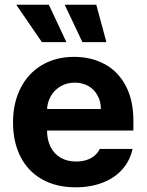

<svg xmlns="http://www.w3.org/2000/svg" viewBox="-20 -776 615 806"><path d="M34.7 -262.6Q34.7 -343.8 66.5 -406.3Q98.3 -468.7 156.4 -503Q214.5 -537.3 291.1 -537.3Q362.5 -537.3 418.8 -507.2Q475.1 -477.1 507.5 -416.5Q540 -355.9 540 -268.2V-227.9H93.5V-318.5H403.5Q403.3 -350.4 389.3 -375.7Q375.3 -401.1 350.5 -415.1Q325.7 -429.1 293.8 -429.1Q260.5 -429.1 234.1 -413.6Q207.7 -398.1 192.7 -371.4Q177.8 -344.8 177.6 -313.1V-228Q177.6 -188.2 192.5 -159Q207.4 -129.7 235 -113.8Q262.5 -97.9 299.4 -97.9Q323.8 -97.9 343.7 -104.5Q363.6 -111.1 377.5 -123Q391.4 -135 398.9 -150.9H536.4Q525.9 -102.1 494.2 -65.8Q462.5 -29.4 411.9 -9.6Q361.4 10.3 297.1 10.3Q216.4 10.3 157.1 -23Q97.9 -56.2 66.3 -117.8Q34.7 -179.3 34.7 -262.6ZM48.1 -756.2H185L258.8 -599.1H155.9ZM251.5 -756.2H384.2L426.6 -599.1H326Z"/></svg>

Font: Pretendard Variable
Style: Regular
Weight: 400
Designer: Base glyphs from Inter by Rasmus Andersson; Hangul glyphs from Noto Sans CJK(Source Han Sans) by Jang Soo-young and Kang
Foundry: Kil Hyung-jin
Version: Version 1.100;FEAKit 1.0